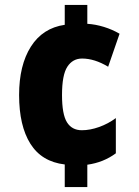

<svg xmlns="http://www.w3.org/2000/svg" viewBox="-20 -744 562 774"><path d="M332 -648Q365 -646 399 -635.5Q433 -625 462 -608L416 -475Q361 -508 311 -508Q273 -508 251.5 -475Q230 -442 230 -361Q230 -283 250 -251Q270 -219 310 -219Q343 -219 379.5 -232Q416 -245 447 -268V-126Q397 -89 332 -80V10H241V-81Q148 -92 102.5 -164.5Q57 -237 57 -361Q57 -481 104.5 -556Q152 -631 241 -644V-724H332Z"/></svg>

Font: Noto Sans Lao Condensed Black
Style: Regular
Weight: 900
Width: 3
Designer: Monotype Design Team
Foundry: Monotype Imaging Inc.
Version: Version 2.003; ttfautohint (v1.8.4.7-5d5b)